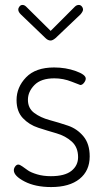

<svg xmlns="http://www.w3.org/2000/svg" viewBox="-20 -751 419 777"><path d="M86 -724 185 -626 283 -724Q290 -731 299 -731Q306 -731 311 -725Q316 -719 316 -712Q316 -705 306 -693L205 -597Q193 -587 185 -587Q174 -587 164 -597L64 -693Q54 -703 54 -712Q54 -719 59 -725Q64 -731 71 -731Q79 -731 86 -724ZM186 -38Q242 -38 269 -59.5Q296 -81 296 -115Q296 -155 270.5 -178Q245 -201 208.5 -211.5Q172 -222 135 -234Q98 -246 72.5 -273Q47 -300 47 -346Q47 -398 85.5 -438Q124 -478 199 -478Q246 -478 286.5 -463.5Q327 -449 327 -433Q327 -425 320 -416Q313 -407 305 -407Q304 -407 270 -420.5Q236 -434 200 -434Q146 -434 119.5 -407Q93 -380 93 -347Q93 -313 118.5 -294Q144 -275 181 -265Q218 -255 255 -242.5Q292 -230 317.5 -199.5Q343 -169 343 -118Q343 -60 302 -27Q261 6 187 6Q123 6 79.5 -16.5Q36 -39 36 -62Q36 -70 41.5 -77.5Q47 -85 54 -85Q60 -85 70.5 -77.5Q81 -70 93 -61.5Q105 -53 130 -45.5Q155 -38 186 -38Z"/></svg>

Font: Dosis
Style: Light
Weight: 300
Designer: Edgar Tolentino, Pablo Impallari, Igino Marini
Foundry: Edgar Tolentino, Pablo Impallari, Igino Marini
Version: Version 1.007